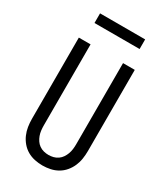

<svg xmlns="http://www.w3.org/2000/svg" viewBox="-225 -1007 950 1106"><g transform="rotate(30 250.0 -454.5)"><path d="M250 8Q224 8 198 2.5Q172 -3 149.5 -16Q127 -29 110 -49Q93 -69 82.5 -93Q72 -117 68 -143Q64 -169 64 -195V-735H142V-195Q142 -179 144 -162.5Q146 -146 151.5 -131Q157 -116 166 -102.5Q175 -89 188.5 -79.5Q202 -70 218 -66Q234 -62 250 -62Q266 -62 282 -66Q298 -70 311.5 -79.5Q325 -89 334 -102.5Q343 -116 348.5 -131Q354 -146 356 -162.5Q358 -179 358 -195V-735H436V-195Q436 -169 432 -143Q428 -117 417.5 -93Q407 -69 390 -49Q373 -29 350.5 -16Q328 -3 302 2.5Q276 8 250 8ZM400 -853H100V-917H400Z"/></g></svg>

Font: Iosevka
Style: Regular
Weight: 400
Monospace: yes
Designer: Belleve Invis
Foundry: Belleve Invis
Version: Version 33.2.3; ttfautohint (v1.8.4)